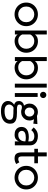

<svg xmlns="http://www.w3.org/2000/svg" viewBox="1472 -2173 988 3972"><g transform="rotate(90 1966.0 -187.0)"><path d="M277 6Q209 6 154 -25Q99 -56 66 -110.5Q33 -165 33 -236Q33 -306 66 -360.5Q99 -415 154.5 -446Q210 -477 277 -477Q344 -477 399.5 -446Q455 -415 488 -360.5Q521 -306 521 -236Q521 -166 488 -111.5Q455 -57 399.5 -25.5Q344 6 277 6ZM277 -70Q321 -70 357.5 -90.5Q394 -111 416.5 -148.5Q439 -186 439 -236Q439 -286 416.5 -323.5Q394 -361 357.5 -381.5Q321 -402 277 -402Q233 -402 196.5 -381.5Q160 -361 137.5 -323.5Q115 -286 115 -236Q115 -185 137 -148Q159 -111 196 -90.5Q233 -70 277 -70Z M611 -661H693V-416Q718 -449 753 -463.5Q788 -478 833 -478Q901 -478 955 -446Q1009 -414 1040 -359.5Q1071 -305 1071 -236Q1071 -168 1038.5 -113.5Q1006 -59 951 -27Q896 5 828 5Q738 5 693 -58V-1H611ZM833 -402Q778 -402 742 -376.5Q706 -351 693 -319V-152Q704 -122 737.5 -96Q771 -70 828 -70Q872 -70 908.5 -91.5Q945 -113 967 -150.5Q989 -188 989 -236Q989 -285 968.5 -322.5Q948 -360 912.5 -381Q877 -402 833 -402Z M1161 -661H1243V-416Q1268 -449 1303 -463.5Q1338 -478 1383 -478Q1451 -478 1505 -446Q1559 -414 1590 -359.5Q1621 -305 1621 -236Q1621 -168 1588.5 -113.5Q1556 -59 1501 -27Q1446 5 1378 5Q1288 5 1243 -58V-1H1161ZM1383 -402Q1328 -402 1292 -376.5Q1256 -351 1243 -319V-152Q1254 -122 1287.5 -96Q1321 -70 1378 -70Q1422 -70 1458.5 -91.5Q1495 -113 1517 -150.5Q1539 -188 1539 -236Q1539 -285 1518.5 -322.5Q1498 -360 1462.5 -381Q1427 -402 1383 -402Z M1711 0V-660H1792V0Z M1905 0V-472H1986V0ZM1945 -521Q1917 -521 1898 -540.5Q1879 -560 1879 -587Q1879 -614 1898 -633Q1917 -652 1945 -652Q1971 -652 1990 -633Q2009 -614 2009 -587Q2009 -560 1990 -540.5Q1971 -521 1945 -521Z M2539 98Q2539 153 2511 195.5Q2483 238 2425 262.5Q2367 287 2277 287Q2171 287 2120 245Q2069 203 2069 142Q2069 100 2091 67.5Q2113 35 2146 14Q2111 4 2090.5 -19.5Q2070 -43 2070 -85Q2070 -126 2096.5 -154.5Q2123 -183 2166 -189Q2146 -212 2134.5 -241.5Q2123 -271 2123 -304Q2123 -352 2146.5 -391Q2170 -430 2209.5 -453.5Q2249 -477 2297 -477Q2340 -477 2378 -458L2547 -467L2538 -382L2446 -396Q2473 -354 2473 -304Q2473 -256 2449.5 -216.5Q2426 -177 2386 -153.5Q2346 -130 2297 -130Q2278 -130 2261.5 -133Q2245 -136 2223 -144Q2210 -148 2191.5 -146.5Q2173 -145 2158 -133.5Q2143 -122 2143 -96Q2143 -64 2170 -53.5Q2197 -43 2238 -43Q2253 -43 2271 -43.5Q2289 -44 2308 -44Q2352 -44 2393.5 -39.5Q2435 -35 2468 -21Q2501 -7 2520 21.5Q2539 50 2539 98ZM2297 -205Q2335 -205 2363 -232Q2391 -259 2391 -304Q2391 -348 2363 -375Q2335 -402 2297 -402Q2260 -402 2232.5 -375Q2205 -348 2205 -304Q2205 -259 2232.5 -232Q2260 -205 2297 -205ZM2142 116Q2142 141 2154.5 163.5Q2167 186 2196.5 199.5Q2226 213 2278 213Q2329 213 2370 202Q2411 191 2435 167Q2459 143 2459 105Q2459 74 2441.5 57.5Q2424 41 2394 35.5Q2364 30 2326 30Q2295 30 2265 29.5Q2235 29 2208 26Q2183 35 2163 60Q2143 85 2142 116Z M2768 5Q2710 5 2674 -15.5Q2638 -36 2622 -68Q2606 -100 2606 -133Q2606 -193 2635.5 -227Q2665 -261 2712.5 -275Q2760 -289 2813 -289Q2836 -289 2860 -286Q2884 -283 2905 -278V-314Q2905 -359 2876.5 -381Q2848 -403 2796 -403Q2755 -403 2725.5 -386.5Q2696 -370 2672 -340L2616 -389Q2641 -422 2684.5 -449.5Q2728 -477 2796 -477Q2847 -477 2890.5 -459.5Q2934 -442 2960.5 -405.5Q2987 -369 2987 -312V0H2905V-87Q2895 -50 2860.5 -22.5Q2826 5 2768 5ZM2770 -71Q2833 -71 2869 -109Q2905 -147 2905 -217Q2891 -221 2870.5 -224Q2850 -227 2829 -227Q2763 -227 2725 -207Q2687 -187 2687 -141Q2687 -115 2707.5 -93Q2728 -71 2770 -71Z M3258 6Q3185 6 3159 -34Q3133 -74 3133 -141V-403H3059V-478H3133V-660H3215V-478H3357V-403H3215V-151Q3215 -111 3227 -91Q3239 -71 3269 -71Q3290 -71 3307 -77Q3324 -83 3338 -93L3373 -29Q3352 -14 3320.5 -4Q3289 6 3258 6Z M3655 6Q3587 6 3532 -25Q3477 -56 3444 -110.5Q3411 -165 3411 -236Q3411 -306 3444 -360.5Q3477 -415 3532.5 -446Q3588 -477 3655 -477Q3722 -477 3777.5 -446Q3833 -415 3866 -360.5Q3899 -306 3899 -236Q3899 -166 3866 -111.5Q3833 -57 3777.5 -25.5Q3722 6 3655 6ZM3655 -70Q3699 -70 3735.5 -90.5Q3772 -111 3794.5 -148.5Q3817 -186 3817 -236Q3817 -286 3794.5 -323.5Q3772 -361 3735.5 -381.5Q3699 -402 3655 -402Q3611 -402 3574.5 -381.5Q3538 -361 3515.5 -323.5Q3493 -286 3493 -236Q3493 -185 3515 -148Q3537 -111 3574 -90.5Q3611 -70 3655 -70Z"/></g></svg>

Font: Lil Grotesk Medium
Style: Regular
Weight: 500
Designer: Bastien Sozeau
Foundry: NBR — Bastien Sozeau
Version: Version 3.003; ttfautohint (v1.8.4.7-5d5b);gftools[0.9.33]